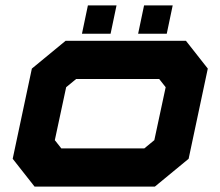

<svg xmlns="http://www.w3.org/2000/svg" viewBox="-20 -691 816 711"><path d="M108 0 27 -103 98 -437 223 -540H668.5L749.5 -437L678.5 -103L553.5 0ZM207 -141.5H514.5L551.5 -172L593.5 -368L569.5 -398.5H262L225 -368L183 -172ZM491.5 -566 513.5 -671H619.5L597.5 -566ZM283.5 -566 305.5 -671H411.5L389.5 -566Z"/></svg>

Font: Tourney Expanded Black
Style: Italic
Weight: 900
Width: 7
Italic angle: -12°
Designer: Tyler Finck
Foundry: Etcetera Type Co
Version: Version 1.010; ttfautohint (v1.8.3)